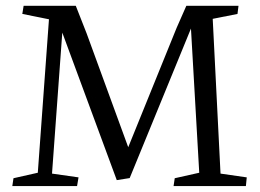

<svg xmlns="http://www.w3.org/2000/svg" viewBox="-20 -627 875 647"><path d="M239.7 0 244.6 -29.3 155.3 -42 189.9 -517.1 373.5 -20 417 -26.9 623.5 -530.8 651.4 -44.9 568.8 -26.4 564.9 0H808.6L811.5 -29.3L723.1 -42L696.8 -563.5L780.3 -580.1L783.7 -607.4H607.9L575.2 -533.2L412.1 -130.9L272 -514.2L235.4 -607.4H59.6L55.2 -580.1L145 -562L107.4 -44.9L25.4 -26.4L21.5 0Z"/></svg>

Font: Neuton Light
Style: Regular
Weight: 300
Designer: Brian M Zick
Foundry: Brian M Zick
Version: Version 1.560